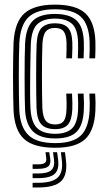

<svg xmlns="http://www.w3.org/2000/svg" viewBox="-20 -629 464 829"><path d="M218.4 9Q126.2 9 84.6 -28.3Q43 -65.6 38.5 -151.5Q37.5 -176.2 36.9 -215.7Q36.2 -255.1 36.2 -299.1Q36.2 -343 36.9 -382.4Q37.5 -421.7 38.6 -446.1Q43.8 -535 86.2 -572Q128.6 -609 216.8 -609Q306.4 -609 347.3 -572.7Q388.3 -536.3 391.9 -451.1Q392.5 -434.8 392.1 -414.3Q391.7 -393.9 390.9 -377.1H365.9Q366.8 -394 367.2 -413.3Q367.6 -432.6 366.9 -450.1Q363.7 -524.5 329 -556.7Q294.3 -588.9 216.8 -588.9Q140.3 -588.9 104.2 -555.9Q68.2 -523 63.5 -444.7Q62.3 -419.1 61.7 -379.3Q61.2 -339.5 61.2 -295.8Q61.2 -252.1 61.8 -214.1Q62.5 -176.1 63.3 -154.1Q67 -80.9 102.5 -46Q137.9 -11.1 218.4 -11.1Q294.8 -11.1 329.1 -44Q363.4 -76.9 366.9 -152.7Q367.7 -169.4 367.5 -185.1Q367.4 -200.7 365.9 -224.9H390.9Q392.3 -203.2 392.5 -187.1Q392.7 -171.1 391.9 -151.9Q387.9 -65.7 347.8 -28.3Q307.6 9 218.4 9ZM218.4 -31.2Q152.2 -31.2 121.7 -62.2Q91.3 -93.1 88.2 -155Q87.2 -177.9 86.7 -216.2Q86.2 -254.5 86.2 -297.9Q86.2 -341.3 86.7 -380.3Q87.2 -419.2 88.4 -443.2Q92.5 -511.2 122.5 -540Q152.5 -568.8 216.8 -568.8Q279.5 -568.8 309.4 -541.8Q339.3 -514.9 341.9 -449.4Q342.6 -433.8 342.2 -415Q341.8 -396.2 340.9 -377.1H316Q316.9 -397.2 317.2 -415.6Q317.6 -433.9 317 -448.8Q314.8 -505.6 289.8 -527.1Q264.9 -548.7 216.8 -548.7Q168.3 -548.7 142.5 -525.8Q116.7 -502.9 113.2 -441.4Q112.6 -426.8 111.8 -392.4Q110.9 -357.9 110.4 -314.9Q109.9 -271.9 110 -230.5Q110.1 -189.2 111.6 -160.8Q115.1 -99.5 140.9 -75.4Q166.7 -51.3 218.4 -51.3Q265.9 -51.3 290.1 -73.6Q314.3 -95.9 317 -154Q317.5 -168.5 317.5 -183.5Q317.5 -198.5 316 -224.9H340.9Q342.6 -197.2 342.6 -183Q342.5 -168.7 341.9 -153.4Q338.9 -87.9 310.4 -59.5Q281.9 -31.2 218.4 -31.2ZM218.4 -71.5Q178.1 -71.5 159 -91.6Q139.9 -111.8 137.7 -161.5Q136.9 -184.9 136.5 -222.4Q136.1 -260 136.1 -301.7Q136.1 -343.4 136.6 -380.4Q137.2 -417.4 138.2 -439.9Q141.1 -491.9 161 -510.2Q180.9 -528.5 216.8 -528.5Q255.2 -528.5 272.9 -509.8Q290.7 -491 292.2 -446.5Q292.6 -436.2 292.5 -419Q292.3 -401.9 291 -377.1H266.2Q267.1 -399.5 267.4 -417Q267.7 -434.5 267.2 -445.5Q266.1 -479 254.7 -493.7Q243.3 -508.4 216.8 -508.4Q190.6 -508.4 177.9 -493.1Q165.2 -477.7 163.1 -438.6Q162.1 -416.2 161.6 -379Q161.1 -341.9 161.1 -300.2Q161.1 -258.5 161.6 -221.4Q162.1 -184.2 162.9 -161.6Q165 -123.7 177.8 -107.6Q190.5 -91.6 218.4 -91.6Q244.5 -91.6 255.3 -106.8Q266.1 -122 267.1 -156.8Q267.6 -171.2 267.6 -183.7Q267.6 -196.3 266.1 -224.9H291Q292.3 -201.2 292.5 -184.6Q292.8 -167.9 292.2 -156.6Q290.1 -110.5 273.2 -91Q256.2 -71.5 218.4 -71.5ZM242.9 28.1H260.6L264.6 61.8Q272.3 125.4 244.3 152.9Q216.4 180.5 144.2 180.5H120.8V160.3H144.2Q205.5 160.3 229.4 137.4Q253.3 114.5 246.9 61.8ZM176.5 28.1H192.6L196.6 53.8Q200.7 78.6 188.6 89.3Q176.5 100 144.2 100H120.8V80.6H144.2Q165.6 80.6 173.6 74.4Q181.5 68.2 179.7 53.8ZM208.9 28.1H226.6L230.6 57.8Q236.8 102 216.7 121.1Q196.6 140.2 144.2 140.2H120.8V120.1H144.2Q185.5 120.1 201.5 105.7Q217.4 91.2 212.9 57.8Z"/></svg>

Font: Big Shoulders Inline Thin
Style: Regular
Weight: 100
Designer: Patric King
Foundry: XO Type Co
Version: Version 2.002